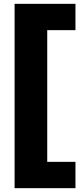

<svg xmlns="http://www.w3.org/2000/svg" viewBox="-20 -813 426 1000"><path d="M56 167V-793H373V-656H226V30H373V167Z"/></svg>

Font: Mona Sans Expanded ExtraBold
Style: Regular
Weight: 800
Width: 7
Designer: Deni Anggara
Foundry: GitHub
Version: Version 1.001; ttfautohint (v1.8.4.7-5d5b);gftools[0.9.33]